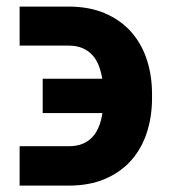

<svg xmlns="http://www.w3.org/2000/svg" viewBox="-20 -557 521 585"><path d="M39.8 -111.5H189.6Q213.8 -111.5 231.5 -118.8Q249.3 -126.1 261.5 -139.4Q273.8 -152.7 281.2 -171.2Q288.7 -189.6 291.9 -212.4H110.1V-317.1H291.5Q288.4 -337 281.6 -355.3Q274.9 -373.6 263 -387.4Q251.1 -401.3 233 -409.6Q214.8 -418 188.9 -418H39.8V-536.9H188.9Q252.1 -536.9 299.7 -516.5Q347.3 -496.1 379.3 -460.2Q411.2 -424.4 427.2 -375.7Q443.2 -327.1 443.2 -270.6V-257.8Q443.2 -201.3 427.2 -152.5Q411.2 -103.7 379.4 -68Q347.7 -32.3 300.1 -11.9Q252.5 8.5 189.6 8.5H39.8Z"/></svg>

Font: Cannonade
Style: Bold
Weight: 700
Designer: Rasmus Andersson
Foundry: rsms
Version: Version 3.012;git-f93a4a705